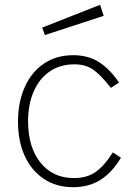

<svg xmlns="http://www.w3.org/2000/svg" viewBox="-20 -770 579 800"><path d="M476 -426 442 -404Q398 -460 366.5 -481Q335 -502 290 -502Q231 -502 187.5 -472.5Q144 -443 120.5 -389Q97 -335 97 -265Q97 -157 148.5 -92.5Q200 -28 289 -28Q342 -28 378.5 -53.5Q415 -79 450 -135L484 -113Q447 -51 398.5 -20.5Q350 10 285 10Q215 10 163 -24.5Q111 -59 83 -120.5Q55 -182 55 -263Q55 -344 83 -407Q111 -470 163 -505Q215 -540 285 -540Q348 -540 393 -511Q438 -482 476 -426ZM412 -704 167 -624 156 -655 397 -750Z"/></svg>

Font: Morrison Thin
Style: Regular
Weight: 100
Designer: Pablo Impallari, Rodrigo Fuenzalida (Modified by Dan O. Williams)
Version: Version 0.03;June 6, 2019;FontCreator 11.5.0.2425 64-bit; tt